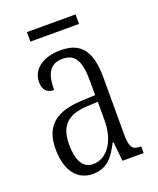

<svg xmlns="http://www.w3.org/2000/svg" viewBox="-129 -747 686 835"><g transform="rotate(-20 214.5 -329.0)"><path d="M97 -624H322V-668H97ZM156 10C225 10 253 -32 283 -89H287L296 0H394V-31H391C354 -31 342 -44 342 -108V-369C342 -497 296 -544 207 -544C124 -544 72 -504 72 -445C72 -410 89 -391 122 -391C122 -466 143 -506 203 -506C264 -506 282 -461 282 -372V-309L218 -306C98 -301 40 -253 40 -148C40 -41 89 10 156 10ZM172 -30C123 -30 102 -76 102 -145C102 -225 135 -270 229 -275L283 -278V-191C283 -100 239 -30 172 -30Z"/></g></svg>

Font: Noto Serif Devanagari ExtraCondensed Light
Style: Regular
Weight: 300
Width: 2
Designer: Universal Thirst, Indian Type Foundry and the Monotype Design Team
Foundry: Monotype Imaging Inc.
Version: Version 2.004